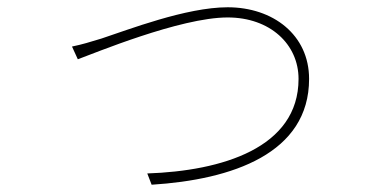

<svg xmlns="http://www.w3.org/2000/svg" viewBox="-20 -503 1040 528"><path d="M178 -375 194 -340C236 -355 475 -455 606 -455C723 -455 801 -381 801 -286C801 -96 590 -33 385 -26L397 5C619 -9 830 -81 830 -286C830 -407 731 -483 606 -483C492 -483 332 -421 259 -397C226 -387 207 -381 178 -375Z"/></svg>

Font: Source Han Sans JP ExtraLight
Style: Regular
Weight: 250
Designer: Ryoko NISHIZUKA 西塚涼子 (kana, bopomofo & ideographs); Paul D. Hunt (Latin, Greek & Cyrillic); Sandoll Communications 산돌커뮤니
Foundry: Adobe
Version: Version 2.001;hotconv 1.0.107;makeotfexe 2.5.65593